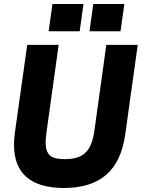

<svg xmlns="http://www.w3.org/2000/svg" viewBox="-20 -921 708 959"><path d="M300 18Q176 18 113 -36Q50 -90 50 -197Q50 -210 51 -225Q52 -240 54 -256L116 -697H273L213 -266Q211 -249 209.5 -235Q208 -221 208 -207Q208 -165 228.5 -145.5Q249 -126 304 -126Q356 -126 386 -143Q416 -160 431 -192.5Q446 -225 452 -272L511 -697H668L606 -253Q587 -114 510.5 -48Q434 18 300 18ZM427 -765 446 -901H601L582 -765ZM223 -765 242 -901H397L378 -765Z"/></svg>

Font: Hanken Grotesk Black
Style: Italic
Weight: 900
Italic angle: -8°
Designer: Alfredo Marco Pradil
Foundry: Hanken Design Co.
Version: Version 3.013